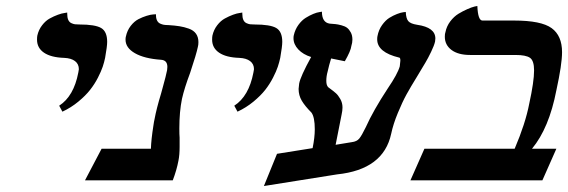

<svg xmlns="http://www.w3.org/2000/svg" viewBox="-20 -604 1902 643"><path d="M189 -230 178.2 -250Q227.1 -281.7 242.2 -360.8Q244.1 -369.6 244.1 -372.1Q244.1 -389.6 231.2 -399.4Q218.3 -409.2 194.8 -410.2Q150.9 -411.6 127.4 -427.5Q104 -443.4 104 -471.2Q104 -480 105 -484.9Q109.4 -504.4 121.1 -519.5Q132.8 -534.7 146.7 -542.2Q160.6 -549.8 174.1 -554.7Q187.5 -559.6 196.3 -560.5L205.1 -562V-558.1Q205.1 -545.4 208.5 -537.6Q211.9 -529.8 218.8 -526.6Q225.6 -523.4 231.2 -522.7Q236.8 -522 246.1 -522Q298.3 -522 318.6 -510.3Q338.9 -498.5 338.9 -463.9Q338.9 -448.7 332 -410.2Q329.1 -396 324 -380.6Q318.8 -365.2 307.9 -343.8Q296.9 -322.3 281.7 -303Q266.6 -283.7 242.4 -263.7Q218.3 -243.7 189 -230Z M589.4 -272.9Q580.6 -230 580.6 -173.8Q580.6 -152.8 581.5 -143.1V-111.8Q581.5 -85 577.6 -65.9Q571.8 -34.7 558.6 0H264.6L320.3 -106H485.4Q486.3 -136.2 493.7 -183.1Q495.6 -196.8 497.6 -205.1Q503.9 -239.7 519.5 -291Q522 -300.3 526.4 -316.4Q530.8 -332.5 534.2 -345.5Q537.6 -358.4 539.6 -369.1Q540.5 -374 540.5 -379.9Q540.5 -402.3 519.5 -403.8Q463.4 -407.7 431.9 -425.8Q400.4 -443.8 400.4 -471.2Q400.4 -478 401.4 -481Q405.8 -502 417.7 -517.3Q429.7 -532.7 443.6 -539.8Q457.5 -546.9 470.9 -551Q484.4 -555.2 493.2 -555.7L502.4 -556.2Q502 -543.9 505.6 -536.1Q509.3 -528.3 516.1 -525.1Q522.9 -522 528.8 -521Q534.7 -520 543.5 -520Q565.9 -518.6 581.3 -516.1Q596.7 -513.7 612.5 -508.1Q628.4 -502.4 636.5 -491Q644.5 -479.5 644.5 -462.9Q644.5 -453.1 642.6 -446.8Q637.7 -422.9 616.7 -359.9Q597.7 -309.6 589.4 -272.9Z M775.4 -230 764.6 -250Q813.5 -281.7 828.6 -360.8Q830.6 -369.6 830.6 -372.1Q830.6 -389.6 817.6 -399.4Q804.7 -409.2 781.2 -410.2Q737.3 -411.6 713.9 -427.5Q690.4 -443.4 690.4 -471.2Q690.4 -480 691.4 -484.9Q695.8 -504.4 707.5 -519.5Q719.2 -534.7 733.2 -542.2Q747.1 -549.8 760.5 -554.7Q773.9 -559.6 782.7 -560.5L791.5 -562V-558.1Q791.5 -545.4 794.9 -537.6Q798.3 -529.8 805.2 -526.6Q812 -523.4 817.6 -522.7Q823.2 -522 832.5 -522Q884.8 -522 905 -510.3Q925.3 -498.5 925.3 -463.9Q925.3 -448.7 918.5 -410.2Q915.5 -396 910.4 -380.6Q905.3 -365.2 894.3 -343.8Q883.3 -322.3 868.2 -303Q853 -283.7 828.9 -263.7Q804.7 -243.7 775.4 -230Z M1157.7 -127.9Q1174.8 -129.9 1183.1 -139.9Q1191.4 -149.9 1205.1 -178.2Q1230 -233.9 1278.8 -308.1Q1311.5 -356 1318.8 -381.8Q1320.8 -398.4 1320.8 -400.9Q1320.8 -411.1 1316.9 -411.1Q1243.2 -428.7 1243.2 -472.2Q1243.2 -479 1244.1 -482.9Q1248 -503.9 1259.5 -520Q1271 -536.1 1283.9 -544.2Q1296.9 -552.2 1309.6 -557.1Q1322.3 -562 1330.6 -563L1338.9 -564Q1339.8 -542 1347.4 -533.2Q1355 -524.4 1377 -521Q1438 -512.2 1438 -475.1Q1438 -473.6 1437.5 -470Q1437 -466.3 1437 -464.8Q1434.1 -451.7 1423.8 -430.4Q1413.6 -409.2 1404.8 -394.5Q1396 -379.9 1377 -348.1Q1355 -312.5 1341.3 -287.6Q1327.6 -262.7 1312.3 -225.6Q1296.9 -188.5 1290 -155.8Q1264.2 -36.1 1108.9 -20Q1070.8 -13.7 984.4 -0.2Q897.9 13.2 863.8 19L907.7 -88.9L1026.9 -107.9Q1034.2 -143.6 1034.2 -170.9Q1034.2 -211.9 1022.9 -227.1Q1001.5 -248.5 990.7 -266.6Q980 -284.7 980 -306.2Q980 -309.6 981.9 -324.2Q986.3 -348.1 1022 -413.1Q995.1 -421.4 979 -438.5Q962.9 -455.6 962.9 -476.1Q962.9 -481.9 963.9 -485.8Q968.3 -505.4 979.5 -520.8Q990.7 -536.1 1003.7 -544.2Q1016.6 -552.2 1029.1 -557.4Q1041.5 -562.5 1049.8 -563.5L1058.1 -564.9Q1058.1 -528.8 1084 -524.9Q1096.7 -523.9 1104 -523.2Q1111.3 -522.5 1123.5 -519.3Q1135.7 -516.1 1142.6 -510.7Q1149.4 -505.4 1154.8 -495.4Q1160.2 -485.4 1160.2 -471.2Q1160.2 -460.9 1156.7 -450.2Q1154.8 -433.6 1134.8 -398.9Q1099.6 -406.2 1088.9 -408.2Q1082 -386.2 1077.1 -363.8Q1072.8 -348.6 1072.8 -333Q1072.8 -318.4 1079.1 -312Q1097.7 -298.3 1105 -291.7Q1112.3 -285.2 1119.6 -272.5Q1127 -259.8 1127 -244.1Q1127 -233.4 1124 -220.2L1104 -119.1Z M1701.7 -535.2Q1792.5 -535.2 1827.4 -509.8Q1862.3 -484.4 1862.3 -429.2Q1862.3 -388.7 1843.3 -301.8Q1818.8 -174.8 1761.7 -106H1843.3L1796.4 0H1354.5L1401.4 -106H1703.6Q1739.7 -190.4 1752.4 -256.8Q1768.6 -330.6 1768.6 -368.2Q1768.6 -400.9 1754.9 -410.4Q1741.2 -419.9 1706.5 -419.9H1554.7Q1514.2 -419.9 1491.9 -436.8Q1469.7 -453.6 1469.7 -481Q1469.7 -491.2 1471.7 -496.1Q1475.6 -516.1 1488 -532.5Q1500.5 -548.8 1515.4 -557.9Q1530.3 -566.9 1544.7 -573.2Q1559.1 -579.6 1568.8 -582L1578.6 -584Q1580.6 -535.2 1595.7 -535.2Z"/></svg>

Font: Linux Libertine
Style: Bold Italic
Weight: 700
Italic angle: -11.5°
Designer: Philipp H. Poll
Foundry: Philipp H. Poll
Version: Version 4.0.5